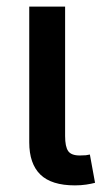

<svg xmlns="http://www.w3.org/2000/svg" viewBox="-20 -560 319 583"><path d="M207.5 2.9Q136.2 2.9 102.5 -30Q68.8 -63 68.8 -127.9V-540H177.7V-147Q177.7 -114.7 187 -101.3Q196.3 -87.9 222.2 -87.9Q233.9 -87.9 240.7 -88.6Q247.6 -89.4 252.9 -90.8L268.6 -4.9Q257.8 -2 241.7 0.5Q225.6 2.9 207.5 2.9Z"/></svg>

Font: V-Inter
Style: Medium-500
Weight: 500
Designer: Rasmus Andersson
Foundry: rsms
Version: Version 4.000;git-4146feb